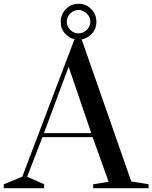

<svg xmlns="http://www.w3.org/2000/svg" viewBox="-47 -998 808 1018"><path d="M386 -789 649 -36 741 -21V0H447V-21L529 -34L444 -271H178L97 -61L187 -21V0H-27V-21L71 -61L348 -790Q322 -795 298.5 -819.5Q275 -844 275 -883Q275 -922 302.5 -950Q330 -978 369.5 -978Q409 -978 436.5 -950Q464 -922 464 -883Q464 -844 439.5 -819Q415 -794 386 -789ZM317 -644 186 -292H437ZM413 -926.5Q394 -945 369 -945Q344 -945 325.5 -926.5Q307 -908 307 -883Q307 -858 325.5 -839.5Q344 -821 369 -821Q394 -821 413 -839.5Q432 -858 432 -883Q432 -908 413 -926.5Z"/></svg>

Font: Prata
Style: Regular
Weight: 400
Designer: Cyreal (www.cyreal.org)
Foundry: Cyreal (www.cyreal.org)
Version: Version 1.010